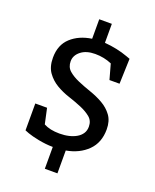

<svg xmlns="http://www.w3.org/2000/svg" viewBox="-161 -842 868 1074"><g transform="rotate(20 272.5 -305.0)"><path d="M315 140H240V10Q219 10 196.5 7.5Q174 5 153.5 1Q133 -3 116 -7.5Q99 -12 88 -16L65 -25V-185H135L155 -93Q192 -73 249 -73Q279 -73 304.5 -79Q330 -85 349.5 -96.5Q369 -108 380 -125Q391 -142 391 -165Q391 -200 367 -220Q343 -240 307.5 -255Q272 -270 230.5 -283.5Q189 -297 153.5 -318Q118 -339 94 -372.5Q70 -406 70 -460Q70 -536 117.5 -579.5Q165 -623 240 -634V-750H315V-637Q390 -631 453 -608L475 -600L470 -450H410L385 -540Q339 -560 286 -560Q233 -560 201.5 -535Q170 -510 170 -475Q170 -440 193.5 -419.5Q217 -399 253 -383.5Q289 -368 330 -354Q371 -340 407 -319.5Q443 -299 466.5 -267Q490 -235 490 -185Q490 -106 441.5 -58Q393 -10 315 4Z"/></g></svg>

Font: Bitter
Style: Regular
Weight: 400
Designer: Sol Matas
Foundry: Sol Matas
Version: Version 1.001